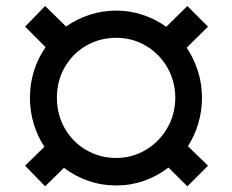

<svg xmlns="http://www.w3.org/2000/svg" viewBox="-20 -622 791 654"><path d="M197.8 -50.3 133.8 12.7 65.4 -57.6 131.3 -122.1Q107.4 -158.2 94.7 -200.7Q82 -243.2 82 -289.1Q82 -336.9 95.7 -380.6Q109.4 -424.3 135.3 -461.4L65.4 -531.2L133.8 -601.6L205.1 -531.7Q242.2 -557.6 285.6 -571.8Q329.1 -585.9 376 -585.9Q422.4 -585.9 465.8 -571.5Q509.3 -557.1 546.4 -530.8L618.2 -601.6L688.5 -531.2L615.7 -459.5Q640.6 -422.9 654.3 -379.4Q668 -335.9 668 -289.1Q668 -243.7 655.5 -201.7Q643.1 -159.7 620.1 -124L688.5 -57.6L618.2 12.7L553.7 -51.3Q515.6 -22 470.5 -6.1Q425.3 9.8 376 9.8Q326.7 9.8 281.2 -5.9Q235.8 -21.5 197.8 -50.3ZM577.1 -289.1Q576.7 -346.2 549.6 -392.8Q522.5 -439.5 476.6 -466.3Q430.7 -493.2 376 -493.2Q319.8 -493.2 273.4 -466.3Q227.1 -439.5 200.4 -392.8Q173.8 -346.2 173.8 -289.1Q173.8 -232.4 200.4 -185.3Q227.1 -138.2 273.4 -111.1Q319.8 -84 376 -84Q430.2 -84 476.3 -111.3Q522.5 -138.7 549.6 -185.5Q576.7 -232.4 577.1 -289.1Z"/></svg>

Font: Pretendard Std ExtraBold
Style: Regular
Weight: 800
Designer: Base glyphs from Inter by Rasmus Andersson; Hangeul glyphs from Noto Sans CJK(Source Han Sans) by Jang Soo-young and Kan
Foundry: Kil Hyung-jin
Version: Version 1.309